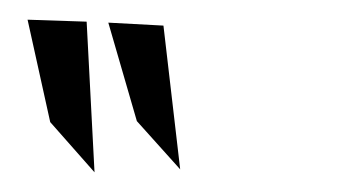

<svg xmlns="http://www.w3.org/2000/svg" viewBox="-20 -784 347 195"><path d="M8 -764 31 -660 76 -609 68 -762ZM90 -761 119 -661 163 -612 146 -758Z"/></svg>

Font: Charger Slice
Style: Regular
Weight: 400
Designer: Jasper
Foundry: Cannot Into Space Fonts
Version: Version 1.1